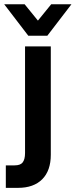

<svg xmlns="http://www.w3.org/2000/svg" viewBox="-61 -741 361 917"><path d="M-33.2 48.8H8.8Q36.1 48.8 46.9 35.2Q58.6 20.5 58.6 -9.8V-519.5H181.6V-2Q181.6 74.2 140.6 115.2Q99.6 156.2 25.4 156.2H-33.2ZM-41 -720.7H56.6L120.1 -642.6L183.6 -720.7H280.3L165 -570.3H74.2Z"/></svg>

Font: DINish
Style: Bold
Weight: 700
Designer: Bert Driehuis
Foundry: Playbeing
Version: Version 3.008; git-95204e4c-release